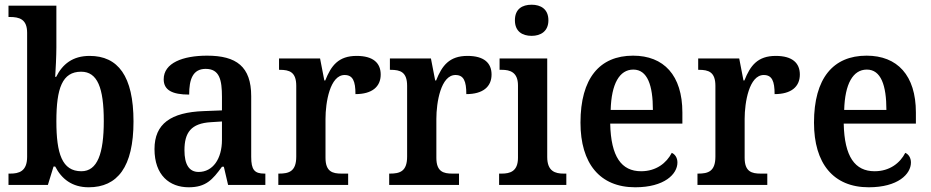

<svg xmlns="http://www.w3.org/2000/svg" viewBox="-20 -784 3945 814"><path d="M356 10C478 10 546 -76 546 -269C546 -462 480 -547 360 -547C288 -547 245 -512 218 -458H214C216 -486 219 -550 219 -583V-760H16V-712H21C62 -712 95 -703 95 -645V-119C95 -57 60 -48 23 -48H16V0H183L207 -78H214C241 -26 285 10 356 10ZM325 -58C243 -58 219 -133 219 -270C219 -410 244 -480 324 -480C393 -480 420 -412 420 -271C420 -133 393 -58 325 -58Z M780 10C853 10 881 -22 921 -77H929L947 0H1105V-48H1101C1059 -48 1045 -64 1045 -119V-376C1045 -502 982 -548 858 -548C755 -548 674 -517 674 -448C674 -402 710 -383 782 -383C782 -447 797 -492 852 -492C911 -492 921 -445 921 -373V-316L844 -313C704 -308 635 -259 635 -152C635 -41 699 10 780 10ZM822 -55C781 -55 762 -88 762 -147C762 -222 790 -261 874 -266L921 -269V-191C921 -110 882 -55 822 -55Z M1160 0H1456V-48H1428C1390 -48 1360 -56 1360 -115V-280C1360 -350 1379 -466 1441 -466C1476 -466 1487 -440 1487 -385C1557 -385 1594 -416 1594 -468C1594 -517 1562 -547 1492 -547C1415 -547 1384 -506 1359 -443H1355L1337 -536H1163V-488H1166C1207 -488 1236 -479 1236 -420V-120C1236 -57 1205 -48 1163 -48H1160Z M1630 0H1926V-48H1898C1860 -48 1830 -56 1830 -115V-280C1830 -350 1849 -466 1911 -466C1946 -466 1957 -440 1957 -385C2027 -385 2064 -416 2064 -468C2064 -517 2032 -547 1962 -547C1885 -547 1854 -506 1829 -443H1825L1807 -536H1633V-488H1636C1677 -488 1706 -479 1706 -420V-120C1706 -57 1675 -48 1633 -48H1630Z M2234 -632C2272 -632 2305 -651 2305 -698C2305 -746 2272 -764 2234 -764C2194 -764 2163 -746 2163 -698C2163 -651 2194 -632 2234 -632ZM2096 0H2381V-48H2369C2334 -48 2300 -58 2300 -118V-536H2098V-488H2108C2142 -488 2176 -478 2176 -422V-115C2176 -57 2142 -48 2107 -48H2096Z M2673 10C2797 10 2852 -46 2852 -95C2852 -115 2842 -130 2828 -136C2806 -93 2762 -58 2698 -58C2615 -58 2570 -119 2567 -260H2873V-307C2873 -465 2794 -548 2664 -548C2522 -548 2441 -452 2441 -264C2441 -91 2523 10 2673 10ZM2748 -318H2569C2572 -428 2606 -489 2665 -489C2725 -489 2748 -422 2748 -318Z M2937 0H3233V-48H3205C3167 -48 3137 -56 3137 -115V-280C3137 -350 3156 -466 3218 -466C3253 -466 3264 -440 3264 -385C3334 -385 3371 -416 3371 -468C3371 -517 3339 -547 3269 -547C3192 -547 3161 -506 3136 -443H3132L3114 -536H2940V-488H2943C2984 -488 3013 -479 3013 -420V-120C3013 -57 2982 -48 2940 -48H2937Z M3663 10C3787 10 3842 -46 3842 -95C3842 -115 3832 -130 3818 -136C3796 -93 3752 -58 3688 -58C3605 -58 3560 -119 3557 -260H3863V-307C3863 -465 3784 -548 3654 -548C3512 -548 3431 -452 3431 -264C3431 -91 3513 10 3663 10ZM3738 -318H3559C3562 -428 3596 -489 3655 -489C3715 -489 3738 -422 3738 -318Z"/></svg>

Font: Noto Serif Armenian SemiCondensed SemiBold
Style: Regular
Weight: 600
Width: 4
Designer: Monotype Design Team
Foundry: Monotype Imaging Inc.
Version: Version 2.008